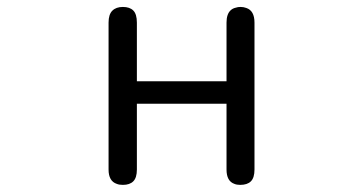

<svg xmlns="http://www.w3.org/2000/svg" viewBox="-20 -514 1040 550"><path d="M628.9 -449.2V-281.2H372.1V-449.2Q372.1 -473.6 361.8 -483.9Q351.6 -494.1 332 -494.1Q312.5 -494.1 301.8 -483.4Q291 -472.7 291 -449.2V-28.3Q291 4.9 314.5 12.7Q321.3 15.6 332 15.6Q351.6 15.6 361.8 5.4Q372.1 -4.9 372.1 -28.3V-216.8H628.9V-28.3Q628.9 4.9 651.4 12.7Q658.2 15.6 668 15.6Q688.5 15.6 698.7 5.4Q709 -4.9 709 -28.3V-449.2Q709 -483.4 685.5 -491.2Q677.7 -494.1 669.4 -494.1Q661.1 -494.1 656.2 -492.2Q646.5 -490.2 640.6 -484.4Q628.9 -473.6 628.9 -449.2Z"/></svg>

Font: FakePearl
Style: Light
Weight: 350
Version: Version 1.2